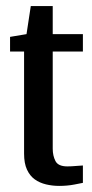

<svg xmlns="http://www.w3.org/2000/svg" viewBox="-20 -607 303 630"><path d="M174 3Q152 3 131 -2Q110 -7 94 -18.5Q78 -30 68.5 -50.5Q59 -71 59 -103V-438H13V-486L67 -495L81 -587H153V-495H252V-438H153V-119Q153 -96 162 -78.5Q171 -61 201 -61Q214 -61 230.5 -62.5Q247 -64 252 -64V-7Q247 -6 224 -1.5Q201 3 174 3Z"/></svg>

Font: Alumni Sans Thin SemiBold
Style: Regular
Weight: 600
Version: Version 1.018